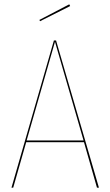

<svg xmlns="http://www.w3.org/2000/svg" viewBox="-20 -867 509 887"><path d="M368 -210H101L41 0H33L229 -680H239L437 0H428ZM366 -218 234 -674 103 -218ZM304 -839 165 -769 162 -775 300 -847Z"/></svg>

Font: Fira Sans Compressed Eight
Style: Regular
Weight: 100
Width: 1
Designer: bBox Type GmbH & Carrois Corporate GbR & Edenspiekermann AG
Foundry: bBox Type GmbH & Carrois Corporate GbR & Edenspiekermann AG
Version: Version 4.301